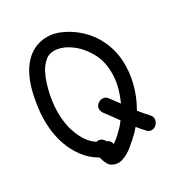

<svg xmlns="http://www.w3.org/2000/svg" viewBox="-170 -804 892 954"><g transform="rotate(-30 275.5 -327.0)"><path d="M166 -37.1Q120.1 -63.5 89.4 -104.5Q58.6 -145.5 42 -194.3Q25.4 -243.2 21.5 -296.4Q17.6 -349.6 24.4 -401.4Q28.3 -431.6 34.7 -463.9Q41 -496.1 51.8 -527.3Q62.5 -558.6 78.6 -586.9Q94.7 -615.2 117.2 -637.7Q156.2 -675.8 207 -684.6Q257.8 -693.4 308.6 -672.9Q361.3 -651.4 405.3 -610.8Q449.2 -570.3 473.6 -518.6Q502 -460 505.4 -395Q508.8 -330.1 492.2 -267.6Q475.6 -203.1 442.4 -146.5Q453.1 -132.8 464.4 -119.6Q475.6 -106.4 488.3 -92.8Q501 -79.1 498.5 -63.5Q496.1 -47.9 485.8 -37.6Q475.6 -27.3 460.4 -25.9Q445.3 -24.4 432.6 -38.1Q414.1 -57.6 396.5 -80.1Q377 -56.6 350.6 -33.2Q337.9 -22.5 322.8 -9.3Q307.6 3.9 290 14.2Q272.5 24.4 254.4 29.8Q236.3 35.2 217.8 30.3Q192.4 24.4 181.6 4.9Q170.9 -14.6 166 -37.1ZM122.1 -487.3Q103.5 -428.7 98.6 -366.7Q93.8 -304.7 107.4 -246.1Q118.2 -205.1 137.7 -170.4Q157.2 -135.7 190.4 -113.3Q193.4 -114.3 200.2 -114.3Q212.9 -114.3 221.7 -107.9Q230.5 -101.6 235.4 -90.8Q256.8 -82 259.8 -60.5Q272.5 -69.3 280.3 -75.2Q288.1 -81.1 295.9 -88.9Q310.5 -102.5 323.7 -116.2Q336.9 -129.9 347.7 -145.5Q335 -164.1 321.8 -182.1Q308.6 -200.2 294.9 -217.8Q284.2 -230.5 283.2 -245.6Q282.2 -260.7 294.9 -272.5Q305.7 -283.2 322.3 -284.2Q338.9 -285.2 349.6 -272.5Q360.4 -258.8 370.6 -244.6Q380.9 -230.5 391.6 -216.8Q407.2 -251 417 -286.1Q426.8 -321.3 428.2 -356.9Q429.7 -392.6 423.3 -426.8Q417 -460.9 399.4 -491.2Q387.7 -511.7 372.6 -531.2Q357.4 -550.8 338.4 -566.4Q319.3 -582 297.9 -593.3Q276.4 -604.5 252.9 -608.4Q236.3 -612.3 216.3 -608.4Q196.3 -604.5 182.6 -591.8Q159.2 -571.3 145 -543.9Q130.9 -516.6 122.1 -487.3Z"/></g></svg>

Font: Schoolbell
Style: Regular
Weight: 400
Designer: Font Diner, Inc
Foundry: Font Diner, Inc
Version: Version 1.000